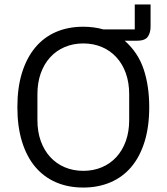

<svg xmlns="http://www.w3.org/2000/svg" viewBox="-20 -830 748 862"><path d="M656 -810V-710Q656 -683 643.5 -665Q631 -647 593 -647H540Q600 -594 625 -519Q650 -444 650 -349Q650 -261 629 -193.5Q608 -126 569.5 -80.5Q531 -35 476 -11.5Q421 12 354 12Q286 12 231.5 -11.5Q177 -35 138.5 -80.5Q100 -126 79 -193.5Q58 -261 58 -349Q58 -437 79 -504Q100 -571 138.5 -617Q177 -663 231.5 -686.5Q286 -710 354 -710Q402 -710 444 -698H585V-810ZM354 -63Q399 -63 437 -79Q475 -95 502.5 -125Q530 -155 545 -197Q560 -239 560 -291V-407Q560 -459 545 -501Q530 -543 502.5 -573Q475 -603 437 -619Q399 -635 354 -635Q309 -635 271 -619Q233 -603 205.5 -573Q178 -543 163 -501Q148 -459 148 -407V-291Q148 -239 163 -197Q178 -155 205.5 -125Q233 -95 271 -79Q309 -63 354 -63Z"/></svg>

Font: IBM Plex Sans
Style: Regular
Weight: 400
Designer: Mike Abbink, Paul van der Laan, Pieter van Rosmalen
Foundry: Bold Monday
Version: Version 3.005